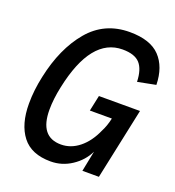

<svg xmlns="http://www.w3.org/2000/svg" viewBox="-130 -804 839 918"><g transform="rotate(20 290.0 -345.5)"><path d="M340 -363H549L472 0H388L409 -105Q385 -55 336 -22.5Q287 10 229 10Q131 10 84.5 -50Q38 -110 38 -215Q38 -283 54 -356Q87 -511 167 -606Q247 -701 375 -701Q480 -701 529 -649.5Q578 -598 580 -507L488 -489Q486 -552 459.5 -581.5Q433 -611 371 -611Q211 -611 154 -340Q140 -275 140 -221Q140 -83 248 -83Q298 -83 340.5 -117Q383 -151 410 -212Q426 -242 435 -283H323Z"/></g></svg>

Font: Decalotype Medium Italic
Style: Regular
Weight: 500
Italic angle: -12°
Designer: Alfredo Marco Pradil
Foundry: Alfredo Marco Pradil
Version: Version 1.0